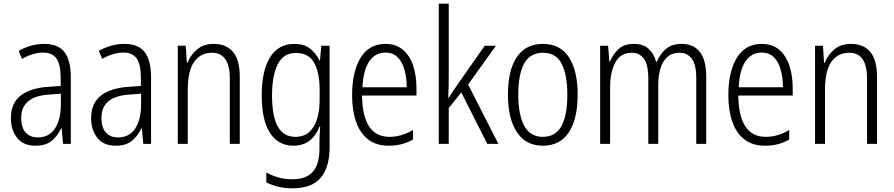

<svg xmlns="http://www.w3.org/2000/svg" viewBox="-20 -780 4846 1041"><path d="M219 -542Q295 -542 329.5 -497.5Q364 -453 364 -359V0H322L314 -85H312Q293 -44 261 -17Q229 10 172 10Q106 10 72.5 -33Q39 -76 39 -139Q39 -219 90.5 -260.5Q142 -302 238 -309L309 -314V-355Q309 -431 286 -463Q263 -495 214 -495Q161 -495 99 -461L81 -504Q112 -522 147 -532Q182 -542 219 -542ZM244 -267Q95 -257 95 -140Q95 -88 119 -61.5Q143 -35 185 -35Q247 -35 278.5 -84Q310 -133 310 -216V-272Z M654 -542Q730 -542 764.5 -497.5Q799 -453 799 -359V0H757L749 -85H747Q728 -44 696 -17Q664 10 607 10Q541 10 507.5 -33Q474 -76 474 -139Q474 -219 525.5 -260.5Q577 -302 673 -309L744 -314V-355Q744 -431 721 -463Q698 -495 649 -495Q596 -495 534 -461L516 -504Q547 -522 582 -532Q617 -542 654 -542ZM679 -267Q530 -257 530 -140Q530 -88 554 -61.5Q578 -35 620 -35Q682 -35 713.5 -84Q745 -133 745 -216V-272Z M1138 -542Q1207 -542 1243.5 -498.5Q1280 -455 1280 -363V0H1226V-353Q1226 -425 1201.5 -459.5Q1177 -494 1130 -494Q1067 -494 1032.5 -444.5Q998 -395 998 -294V0H944V-532H987L993 -440H997Q1013 -482 1048.5 -512Q1084 -542 1138 -542Z M1576 -542Q1628 -542 1660 -517.5Q1692 -493 1712 -452H1715L1722 -532H1767V19Q1767 126 1719 183.5Q1671 241 1565 241Q1523 241 1488.5 232.5Q1454 224 1424 209V155Q1456 173 1491 182.5Q1526 192 1565 192Q1639 192 1675.5 152Q1712 112 1712 27V-4Q1712 -24 1713 -46Q1714 -68 1716 -93H1712Q1694 -45 1658.5 -17.5Q1623 10 1571 10Q1489 10 1444 -59Q1399 -128 1399 -263Q1399 -396 1444 -469Q1489 -542 1576 -542ZM1584 -493Q1517 -493 1486 -432Q1455 -371 1455 -263Q1455 -149 1486.5 -93.5Q1518 -38 1581 -38Q1628 -38 1657 -64.5Q1686 -91 1699.5 -136Q1713 -181 1713 -237V-294Q1713 -387 1683 -440Q1653 -493 1584 -493Z M2070 -542Q2128 -542 2165.5 -509.5Q2203 -477 2220.5 -422.5Q2238 -368 2238 -303V-262H1943Q1944 -152 1981 -95Q2018 -38 2092 -38Q2156 -38 2219 -75V-23Q2190 -7 2158 1.5Q2126 10 2088 10Q2020 10 1976 -24Q1932 -58 1910.5 -120Q1889 -182 1889 -264Q1889 -391 1935 -466.5Q1981 -542 2070 -542ZM2070 -495Q2015 -495 1982.5 -448Q1950 -401 1945 -307H2185Q2185 -359 2173 -402Q2161 -445 2135.5 -470Q2110 -495 2070 -495Z M2413 -373Q2413 -341 2412.5 -311Q2412 -281 2410 -250H2413Q2423 -266 2433 -281.5Q2443 -297 2454 -312L2608 -532H2669L2518 -322L2682 0H2622L2481 -279L2413 -194V0H2359V-760H2413Z M3112 -267Q3112 -136 3064.5 -63Q3017 10 2923 10Q2831 10 2782.5 -63.5Q2734 -137 2734 -267Q2734 -399 2782 -470.5Q2830 -542 2924 -542Q3018 -542 3065 -469Q3112 -396 3112 -267ZM2790 -267Q2790 -157 2822.5 -97.5Q2855 -38 2923 -38Q2992 -38 3024 -96.5Q3056 -155 3056 -267Q3056 -373 3025.5 -433.5Q2995 -494 2924 -494Q2854 -494 2822 -435.5Q2790 -377 2790 -267Z M3676 -542Q3740 -542 3774.5 -498.5Q3809 -455 3809 -363V0H3755V-357Q3755 -430 3730.5 -462Q3706 -494 3665 -494Q3608 -494 3578.5 -448Q3549 -402 3549 -316V0H3495V-352Q3495 -430 3471 -462Q3447 -494 3406 -494Q3344 -494 3316 -441Q3288 -388 3288 -307V0H3234V-532H3277L3284 -446H3287Q3303 -485 3333.5 -513.5Q3364 -542 3417 -542Q3468 -542 3497.5 -514.5Q3527 -487 3537 -445H3541Q3560 -490 3592 -516Q3624 -542 3676 -542Z M4110 -542Q4168 -542 4205.5 -509.5Q4243 -477 4260.5 -422.5Q4278 -368 4278 -303V-262H3983Q3984 -152 4021 -95Q4058 -38 4132 -38Q4196 -38 4259 -75V-23Q4230 -7 4198 1.5Q4166 10 4128 10Q4060 10 4016 -24Q3972 -58 3950.5 -120Q3929 -182 3929 -264Q3929 -391 3975 -466.5Q4021 -542 4110 -542ZM4110 -495Q4055 -495 4022.5 -448Q3990 -401 3985 -307H4225Q4225 -359 4213 -402Q4201 -445 4175.5 -470Q4150 -495 4110 -495Z M4593 -542Q4662 -542 4698.5 -498.5Q4735 -455 4735 -363V0H4681V-353Q4681 -425 4656.5 -459.5Q4632 -494 4585 -494Q4522 -494 4487.5 -444.5Q4453 -395 4453 -294V0H4399V-532H4442L4448 -440H4452Q4468 -482 4503.5 -512Q4539 -542 4593 -542Z"/></svg>

Font: Noto Sans Khmer UI Condensed Light
Style: Regular
Weight: 300
Width: 3
Designer: Danh Hong and the Monotype Design Team
Foundry: Monotype Imaging Inc.
Version: Version 2.002; ttfautohint (v1.8.4.7-5d5b)